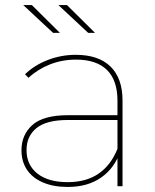

<svg xmlns="http://www.w3.org/2000/svg" viewBox="-20 -737 614 760"><path d="M445 -123V-140V-338Q445 -419 403.5 -460Q362 -501 281 -501Q225 -501 176.5 -481.5Q128 -462 93 -429L79 -443Q116 -479 169 -499.5Q222 -520 280 -520Q370 -520 417.5 -473.5Q465 -427 465 -339V0H445ZM248 3Q191 3 149.5 -15Q108 -33 86.5 -65.5Q65 -98 65 -142Q65 -204 108.5 -242.5Q152 -281 249 -281H456V-262H248Q164 -262 124.5 -230Q85 -198 85 -143Q85 -84 128 -50Q171 -16 248 -16Q321 -16 370 -49.5Q419 -83 445 -148L455 -135Q433 -71 380 -34Q327 3 248 3ZM211 -717H245L356 -607H329ZM72 -717H106L217 -607H190Z"/></svg>

Font: Montserrat
Style: Regular
Weight: 400
Designer: Julieta Ulanovsky
Foundry: Julieta Ulanovsky
Version: Version 8.000